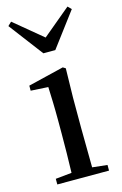

<svg xmlns="http://www.w3.org/2000/svg" viewBox="-123 -863 584 918"><g transform="rotate(-15 168.5 -404.5)"><path d="M30 -809 12 -792 140 -623H199L326 -792L309 -809L170 -693ZM121 0H298V-28L224 -36L222 -230V-382L225 -526L212 -534L35 -491V-466L121 -461C123 -411 125 -362 125 -294V-230C125 -176 124 -92 122 -36L42 -28V0Z"/></g></svg>

Font: Noto Serif JP Medium
Style: Regular
Weight: 500
Designer: Ryoko NISHIZUKA 西塚涼子 (kana & ideographs); Frank Grießhammer (Latin, Greek & Cyrillic); Wenlong ZHANG 张文龙 (bopomofo); San
Foundry: Adobe
Version: Version 2.001;hotconv 1.1.0;makeotfexe 2.6.0